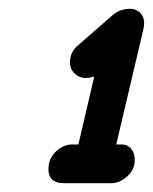

<svg xmlns="http://www.w3.org/2000/svg" viewBox="-20 -812 347 436"><path d="M125 -396Q90 -396 90 -428Q90 -452 107 -468Q124 -484 144 -484H158L194 -638L189 -637Q183 -635 173 -635Q160 -635 149.5 -645Q139 -655 139 -670Q139 -694 156 -708L235 -777Q252 -792 275 -792Q292 -792 301.5 -779Q311 -766 305 -743L244 -484H256Q270 -484 278 -474Q286 -464 286 -449Q286 -427 269 -411.5Q252 -396 232 -396Z"/></svg>

Font: Comic Neue
Style: Bold Italic
Weight: 700
Italic angle: -12°
Designer: Craig Rozynski
Foundry: Craig Rozynski
Version: Version 2.003